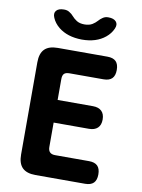

<svg xmlns="http://www.w3.org/2000/svg" viewBox="-101 -1018 802 1086"><g transform="rotate(10 300.0 -475.0)"><path d="M230 -440H433Q465 -440 482.5 -423.5Q500 -407 500 -375Q500 -343 482.5 -326.5Q465 -310 433 -310H230V-170Q230 -150 240 -140Q250 -130 270 -130H465Q498 -130 514 -114Q530 -98 530 -65Q530 -32 514 -16Q498 0 465 0H180Q129 0 104.5 -24.5Q80 -49 80 -100V-630Q80 -681 104.5 -705.5Q129 -730 180 -730H465Q498 -730 514 -714Q530 -698 530 -665Q530 -632 514 -616Q498 -600 465 -600H270Q248 -600 239 -590.5Q230 -581 230 -560ZM131 -894Q120 -919 133 -934.5Q146 -950 177 -950Q187 -950 194.5 -948Q202 -946 208 -942Q222 -934 232.5 -921.5Q243 -909 260 -898Q278 -887 305 -887Q332 -887 350 -898Q366 -908 376.5 -920Q387 -932 399 -940Q406 -945 413.5 -947.5Q421 -950 432 -950Q463 -950 476.5 -934.5Q490 -919 479 -894Q466 -864 439 -842Q388 -800 305 -800Q222 -801 171 -842Q143 -865 131 -894Z"/></g></svg>

Font: Maple Mono ExtraBold
Style: Regular
Weight: 800
Monospace: yes
Designer: subframe7536
Version: Version 7.000